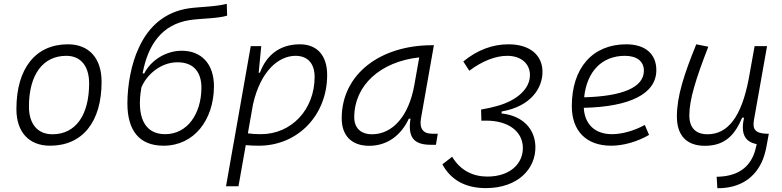

<svg xmlns="http://www.w3.org/2000/svg" viewBox="-20 -762 4142 1017"><path d="M245.1 9.8C416.5 9.8 518.1 -115.7 518.1 -328.6C518.1 -453.6 451.7 -527.3 339.8 -527.3C168.5 -527.3 66.9 -399.9 66.9 -184.1C66.9 -62.5 133.3 9.8 245.1 9.8ZM257.8 -50.8C179.2 -50.8 133.3 -105.5 133.3 -197.3C133.3 -366.2 207 -466.3 331.1 -466.3C407.7 -466.3 452.1 -412.1 452.1 -320.3C452.1 -150.9 379.9 -50.8 257.8 -50.8Z M846.2 9.8C1008.8 9.8 1111.3 -127 1113.3 -301.8C1114.3 -427.2 1043.5 -493.2 942.9 -493.2C862.3 -493.2 781.2 -446.3 743.7 -372.6L735.4 -373.5C763.7 -526.4 838.4 -632.3 983.4 -655.3C1043 -664.6 1135.3 -663.6 1183.1 -679.2L1181.2 -741.7C1121.6 -726.1 1038.1 -726.1 980 -717.8C854.5 -699.2 767.1 -623 715.8 -509.8C674.8 -424.8 654.8 -308.1 654.8 -214.8C654.8 -74.2 714.8 9.8 846.2 9.8ZM854.5 -51.3C740.7 -51.3 702.6 -150.4 729 -298.8C754.9 -362.8 828.1 -432.1 920.4 -432.1C1008.3 -432.1 1047.9 -377 1046.9 -294.4C1045.4 -160.6 974.1 -51.3 854.5 -51.3Z M1243.2 224.6 1281.7 6.8C1304.7 8.8 1328.1 9.8 1351.1 9.8C1557.1 9.8 1712.9 -151.4 1712.9 -364.7C1712.9 -468.3 1659.7 -527.3 1568.4 -527.3C1460.9 -527.3 1390.6 -468.8 1356.9 -377H1349.6L1350.6 -381.8L1363.8 -517.6H1308.1L1217.3 -2L1216.3 -0.5C1216.3 -0.5 1216.8 -0.5 1216.8 -0.5L1177.2 224.6ZM1293 -55.7 1319.8 -208C1360.4 -389.2 1458 -466.3 1545.4 -466.3C1609.4 -466.3 1646.5 -425.8 1646.5 -355C1646.5 -181.6 1523.9 -51.3 1361.8 -51.3C1335.4 -51.3 1312 -52.7 1293 -55.7Z M1935.5 10.3C2027.3 10.3 2102.5 -41 2145.5 -133.3H2154.3C2139.6 -36.1 2169.9 4.9 2262.2 4.9H2289.1L2298.8 -53.7H2269.5C2219.7 -53.7 2200.7 -82 2210 -135.7L2278.3 -522.5H2269C1995.1 -522.5 1790 -370.1 1790 -135.3C1790 -43 1842.8 10.3 1935.5 10.3ZM1950.7 -50.8C1891.6 -50.8 1856.4 -83.5 1856.4 -141.1C1856.4 -309.6 1994.1 -435.5 2200.7 -458L2174.8 -312.5C2145.5 -145.5 2058.6 -50.8 1950.7 -50.8Z M2553.2 234.4C2724.1 234.4 2818.8 131.3 2815.9 13.2C2813.5 -77.1 2751.5 -146.5 2643.6 -160.2L2636.7 -160.6L2637.2 -171.4C2793.9 -198.7 2853.5 -296.9 2853.5 -380.9C2853.5 -467.8 2790 -527.3 2672.9 -527.3C2589.8 -527.3 2508.3 -497.6 2434.1 -436.5L2465.8 -387.2C2536.6 -440.9 2607.9 -466.3 2666.5 -466.3C2741.7 -466.3 2787.1 -423.3 2787.1 -364.3C2787.1 -291 2717.3 -229 2611.8 -200.2C2591.8 -194.3 2561.5 -187.5 2528.3 -181.6L2529.8 -122.6C2543 -123 2550.3 -123 2555.2 -123C2673.3 -123 2747.1 -65.9 2749.5 18.1C2752 103.5 2682.6 173.3 2561.5 173.3C2485.4 173.3 2418.5 141.1 2375 68.4L2323.2 108.4C2366.2 188 2441.4 234.4 2553.2 234.4Z M3221.7 -51.3C3132.3 -51.3 3076.7 -103 3072.3 -190.9C3314 -196.3 3456.5 -263.7 3456.5 -390.6C3456.5 -476.6 3397.5 -527.3 3297.4 -527.3C3118.7 -527.3 3008.8 -402.3 3008.8 -199.7C3008.8 -67.9 3085.9 9.8 3217.3 9.8C3281.7 9.8 3356 -11.2 3418 -47.4L3395.5 -100.1C3338.9 -69.3 3274.9 -51.3 3221.7 -51.3ZM3074.2 -246.6C3088.4 -383.8 3168.5 -466.3 3290 -466.3C3354 -466.3 3390.6 -436.5 3390.6 -387.7C3390.6 -298.8 3276.9 -252 3074.2 -246.6Z M3779.8 234.9C3899.4 235.8 3981.9 180.2 4021.5 81.1C4031.7 55.2 4038.1 25.9 4044.4 -10.7L4045.4 -15.6L4052.2 -53.7H4039.1C3981.9 -56.2 3964.8 -75.7 3973.6 -126.5L4043 -517.6H3977.1L3945.3 -341.3C3907.2 -144 3835.9 -50.8 3727.5 -50.8C3665 -50.8 3631.3 -85.4 3631.3 -150.9C3631.3 -232.9 3664.6 -341.8 3731.9 -514.6L3668 -527.3C3602.1 -365.2 3565.4 -251 3565.4 -145C3565.4 -43.9 3617.2 10.3 3713.9 10.3C3825.2 10.3 3874.5 -53.2 3911.1 -138.7H3920.9C3904.3 -61 3919.4 -11.7 3988.3 1.5C3983.4 23.4 3978.5 42.5 3970.7 61.5C3939 134.8 3876 172.9 3775.9 174.3Z"/></svg>

Font: Cascadia Mono NF Light
Style: Italic
Weight: 300
Italic angle: -10°
Monospace: yes
Designer: Aaron Bell
Foundry: Saja Typeworks
Version: Version 2404.023